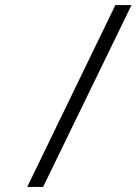

<svg xmlns="http://www.w3.org/2000/svg" viewBox="-20 -729 542 762"><path d="M438 -709 88 13H151L502 -709Z"/></svg>

Font: fbb
Style: Italic
Weight: 400
Italic angle: -12°
Designer: David J. Perry, Michael Sharpe
Version: Version 0.991